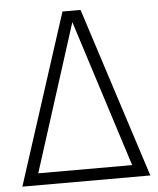

<svg xmlns="http://www.w3.org/2000/svg" viewBox="-53 -785 683 831"><g transform="rotate(-5 288.5 -370.0)"><path d="M10.5 0 249.5 -740H328L566.5 0ZM84 -51.5H492L288 -690.5Z"/></g></svg>

Font: Encode Sans Condensed Condensed Light
Style: Regular
Weight: 300
Width: 3
Designer: Multiple Designers
Foundry: Impallari Type
Version: Version 3.000; ttfautohint (v1.8.3) -l 8 -r 50 -G 200 -x 14 